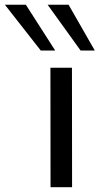

<svg xmlns="http://www.w3.org/2000/svg" viewBox="-145 -785 425 805"><path d="M252.4 -573.2 142.6 -765.1H54.7L192.9 -573.2ZM86.4 -573.2 -36.6 -765.1H-124.5L25.9 -573.2ZM157.2 0 156.7 -501H66.4L66.9 0Z"/></svg>

Font: Ride
Style: Regular
Weight: 400
Version: Version 3.000